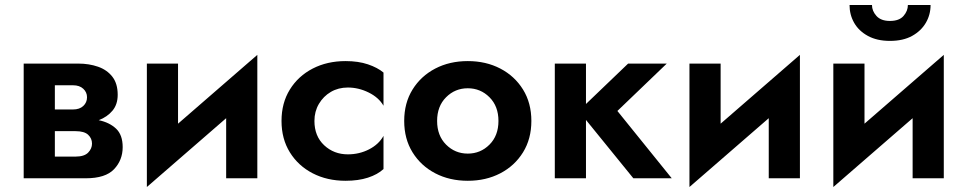

<svg xmlns="http://www.w3.org/2000/svg" viewBox="-20 -715 3872 770"><path d="M75 -460H294Q337 -460 373 -447.5Q409 -435 430.5 -407.5Q452 -380 452 -335Q452 -296 431 -271Q410 -246 376 -233Q419 -224 445.5 -199Q472 -174 472 -125Q472 -73 437.5 -36.5Q403 0 324 0H75ZM273 -373H200V-276H273Q299 -276 314 -290Q329 -304 329 -325Q329 -345 314 -359Q299 -373 273 -373ZM283 -189H200V-87H283Q318 -87 333.5 -103Q349 -119 349 -139Q349 -160 333.5 -174.5Q318 -189 283 -189Z M694 -460V-219L1012 -495V0H887V-241L569 35V-460Z M1241 -230Q1241 -169 1280 -132.5Q1319 -96 1375 -96Q1421 -96 1460 -116Q1499 -136 1518 -170V-37Q1494 -15 1455.5 -2.5Q1417 10 1366 10Q1292 10 1234 -20Q1176 -50 1142.5 -104Q1109 -158 1109 -230Q1109 -302 1142.5 -356Q1176 -410 1234 -440Q1292 -470 1366 -470Q1417 -470 1455.5 -457Q1494 -444 1518 -424V-291Q1499 -324 1458.5 -344Q1418 -364 1375 -364Q1337 -364 1307 -346.5Q1277 -329 1259 -298.5Q1241 -268 1241 -230Z M1601 -230Q1601 -302 1634.5 -356Q1668 -410 1725.5 -440Q1783 -470 1856 -470Q1929 -470 1986.5 -440Q2044 -410 2077.5 -356Q2111 -302 2111 -230Q2111 -158 2077.5 -104Q2044 -50 1986.5 -20Q1929 10 1856 10Q1783 10 1725.5 -20Q1668 -50 1634.5 -104Q1601 -158 1601 -230ZM1733 -230Q1733 -171 1769 -135Q1805 -99 1856 -99Q1907 -99 1943 -135Q1979 -171 1979 -230Q1979 -289 1943 -325Q1907 -361 1856 -361Q1805 -361 1769 -325Q1733 -289 1733 -230Z M2205 -460H2330V-298L2499 -460H2654L2456 -270L2674 0H2520L2330 -234V0H2205Z M2870 -460V-219L3188 -495V0H3063V-241L2745 35V-460Z M3387 -695H3477Q3477 -671 3495 -651Q3513 -631 3549 -631Q3586 -631 3603.5 -651Q3621 -671 3621 -695H3712Q3712 -656 3693 -623.5Q3674 -591 3638 -571Q3602 -551 3549 -551Q3497 -551 3460.5 -571Q3424 -591 3405.5 -623.5Q3387 -656 3387 -695ZM3447 -460V-219L3765 -495V0H3640V-241L3322 35V-460Z"/></svg>

Font: Jost* Semi
Style: Regular
Weight: 600
Version: Version 3.7